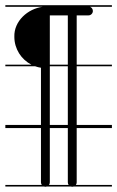

<svg xmlns="http://www.w3.org/2000/svg" viewBox="-23 -483 448 736"><path d="M-2.5 -463V-457H141.2C83.1 -449.6 30 -401.8 32 -342C32 -295.3 58.7 -254.8 97.6 -235H-2.5V-229H111.5C118.7 -226.4 126.2 -224.5 134 -223.3V-4H-2.5V8H134V216C134 219.7 135.2 223.2 137.3 226H-2.5V232H145.2C147 232.6 149 233 151 233C153 233 155 232.6 156.8 232H248.2C250 232.6 252 233 254 233C256 233 258 232.6 259.8 232H406V226H267.7C269.8 223.2 271 219.7 271 216V8H406V-4H271V-229H406V-235H271V-424H316C325.4 -424 333 -431.6 333 -441C333 -448.4 328.3 -454.6 321.8 -457H406V-463ZM164.7 226C166.8 223.2 168 219.7 168 216V8H237V216C237 219.7 238.2 223.2 240.2 226ZM168 -4V-229H237V-4ZM168 -235V-424H237V-235Z"/></svg>

Font: LetsTraceRuled
Style: Medium
Weight: 500
Version: Version 003.000